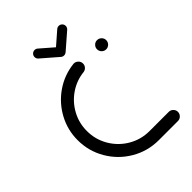

<svg xmlns="http://www.w3.org/2000/svg" viewBox="-203 -778 870 870"><g transform="rotate(-45 231.5 -343.5)"><path d="M31.1 -260Q31.1 -325.2 61.5 -381.5Q91.9 -437.8 144.3 -474.1Q196.7 -510.4 260.4 -517.8L264.1 -518.1Q276.3 -518.1 285.2 -509.4Q294.1 -500.7 294.1 -488.5Q294.1 -477.4 287 -469.3Q280 -461.1 268.9 -459.3Q219.3 -454.1 178.3 -426.1Q137.4 -398.1 113.7 -354.4Q90 -310.7 90 -260Q90 -205.2 117 -159.1Q144.1 -113 190.2 -85.9Q236.3 -58.9 291.1 -58.9H413.7Q425.9 -58.9 434.6 -50.2Q443.3 -41.5 443.3 -29.6Q443.3 -17.4 434.6 -8.7Q425.9 0 413.7 0H291.1Q220.7 0 160.9 -35Q101.1 -70 66.1 -129.8Q31.1 -189.6 31.1 -260ZM384.4 -489.3Q384.4 -501.1 393 -509.8Q401.5 -518.5 413.7 -518.5Q425.9 -518.5 434.6 -509.8Q443.3 -501.1 443.3 -489.3Q443.3 -477 434.6 -468.3Q425.9 -459.6 413.7 -459.6Q401.5 -459.6 393 -468.3Q384.4 -477 384.4 -489.3ZM159.3 -664.4Q159.3 -673.7 165.9 -680.4Q172.6 -687 181.9 -687Q190.4 -687 196.7 -681.5L274.1 -614.4Q281.9 -607.4 281.9 -597.4Q281.9 -588.1 275.2 -581.5Q268.5 -574.8 259.3 -574.8Q250.7 -574.8 244.4 -580.4L167 -647.4Q159.3 -654.4 159.3 -664.4ZM336.7 -687Q345.9 -687 352.6 -680.4Q359.3 -673.7 359.3 -664.4Q359.3 -654.4 351.5 -647.4L274.4 -580.4L244.8 -614.4L321.9 -681.5Q328.1 -687 336.7 -687Z"/></g></svg>

Font: 26F Galaxy Sans Medium
Style: Regular
Weight: 500
Designer: C₂₉H₂₅N₃O₅
Version: Version 1.100